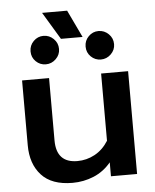

<svg xmlns="http://www.w3.org/2000/svg" viewBox="-55 -832 721 893"><g transform="rotate(-5 305.0 -385.0)"><path d="M175 -785H292L353 -657H252ZM106 -611Q106 -639 125.5 -658.5Q145 -678 172 -678Q199 -678 219 -658.5Q239 -639 239 -611Q239 -584 219 -564.5Q199 -545 172 -545Q145 -545 125.5 -564Q106 -583 106 -611ZM363 -611Q363 -639 382.5 -658.5Q402 -678 429 -678Q456 -678 476 -658.5Q496 -639 496 -611Q496 -584 476 -564.5Q456 -545 429 -545Q402 -545 382.5 -564Q363 -583 363 -611ZM55 -177V-480H181V-189Q181 -84 279 -84Q322 -84 360 -104.5Q398 -125 424 -166V-480H550V0H428V-65Q394 -24 347 -4.5Q300 15 248 15Q151 15 103 -37.5Q55 -90 55 -177Z"/></g></svg>

Font: Prompt Medium
Style: Regular
Weight: 500
Designer: Katatrad Team
Foundry: CadsonDemak
Version: Version 1.000